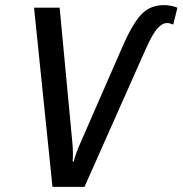

<svg xmlns="http://www.w3.org/2000/svg" viewBox="-20 -730 713 750"><path d="M185 0 113 -700H213L263 -169Q266 -136 264 -99H268Q276 -131 293 -169L455 -540Q495 -633 530 -671.5Q565 -710 620 -710Q648 -710 673 -700L657 -635H653Q643 -640 633 -640Q614 -640 595 -619Q576 -598 550 -540L310 0Z"/></svg>

Font: Scada
Style: Italic
Weight: 400
Italic angle: -10°
Designer: Jovanny Lemonad
Foundry: Jovanny Lemonad
Version: Version 4.100;PS 004.100;hotconv 1.0.88;makeotf.lib2.5.64775